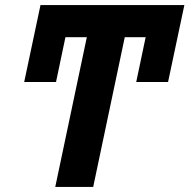

<svg xmlns="http://www.w3.org/2000/svg" viewBox="-20 -734 744 754"><path d="M200 -412 237 -588H321L197 0H346L470 -588H552L515 -412H640L704 -714H139L75 -412Z"/></svg>

Font: BC Sans
Style: Bold Italic
Weight: 700
Italic angle: -12°
Designer: Monotype Design Team
Province of B.C.
Foundry: Monotype Imaging Inc.
Version: Version 2.000;GOOG;noto-source:20170915:90ef993387c0